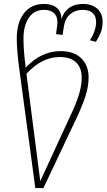

<svg xmlns="http://www.w3.org/2000/svg" viewBox="-20 -759 540 973"><path d="M500 -648Q500 -619 491 -595.5Q482 -572 466 -547L436 -555Q467 -605 467 -647Q467 -677 450 -693Q433 -709 398 -709Q362 -709 336 -687.5Q310 -666 304 -626L297 -582L264 -586L270 -631Q271 -636 271 -647Q271 -676 253.5 -692.5Q236 -709 204 -709Q153 -709 126 -669Q99 -629 99 -564Q99 -504 109 -427L110 -416Q189 -500 286 -500Q355 -500 392 -463.5Q429 -427 429 -367Q429 -322 414 -274.5Q399 -227 369 -163L200 194H159L78 -408Q65 -502 65 -564Q65 -645 101.5 -692Q138 -739 203 -739Q244 -739 267.5 -719.5Q291 -700 291 -663Q317 -739 401 -739Q446 -739 473 -715Q500 -691 500 -648ZM114 -385 184 159 337 -173Q367 -236 380.5 -281Q394 -326 394 -367Q394 -415 366 -442.5Q338 -470 282 -470Q192 -470 114 -385Z"/></svg>

Font: FiraGO UltraLight
Style: Italic
Weight: 200
Italic angle: -8°
Designer: bBox Type GmbH
Foundry: bBox Type GmbH
Version: Version 1.001